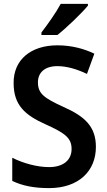

<svg xmlns="http://www.w3.org/2000/svg" viewBox="-20 -957 552 987"><path d="M432 -928V-937H292C268 -892 226 -833 193 -790V-777H275C322 -814 401 -890 432 -928ZM473 -202C473 -307 415 -359 307 -407C206 -453 175 -476 175 -534C175 -582 208 -617 275 -617C324 -617 377 -601 427 -577L465 -681C413 -706 349 -724 275 -724C140 -724 49 -651 50 -530C50 -416 109 -365 214 -318C316 -272 348 -247 348 -191C348 -136 308 -98 232 -98C170 -98 99 -118 43 -146V-27C95 -2 155 10 232 10C385 10 473 -78 473 -202Z"/></svg>

Font: Noto Sans Myanmar UI SemiCondensed SemiBold
Style: Regular
Weight: 600
Width: 4
Designer: Monotype Design Team
Foundry: Monotype Imaging Inc.
Version: Version 2.103